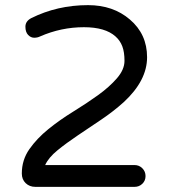

<svg xmlns="http://www.w3.org/2000/svg" viewBox="-20 -728 668 748"><path d="M547 -42Q547 -24 534.5 -12Q522 0 504 0H118Q95 0 80 -14.5Q65 -29 65 -52Q65 -105 94.5 -147Q124 -189 168.5 -225Q213 -261 265 -293Q317 -325 361.5 -357Q406 -389 435.5 -423Q465 -457 465 -491Q465 -525 456.5 -547.5Q448 -570 430 -586Q390 -622 307 -622Q218 -622 136 -586Q126 -581 113 -581Q100 -581 89.5 -592Q79 -603 79 -624Q79 -645 101 -657Q203 -708 323 -708Q421 -708 486 -652Q553 -595 553 -505Q553 -414 462 -330Q422 -294 374.5 -262Q327 -230 283 -200.5Q239 -171 204 -142.5Q169 -114 156 -85H504Q522 -85 534.5 -72.5Q547 -60 547 -42Z"/></svg>

Font: Varela Round
Style: Regular
Weight: 400
Designer: Joe Prince
Foundry: Joe Prince
Version: Version 1.000